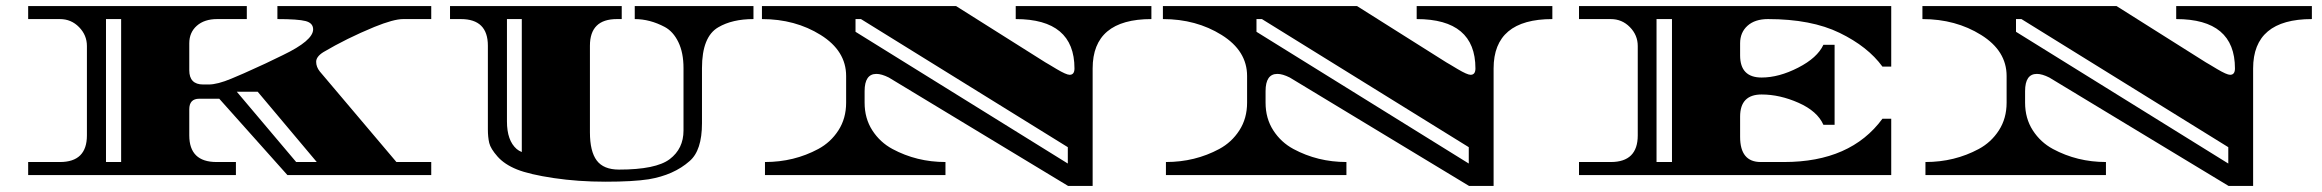

<svg xmlns="http://www.w3.org/2000/svg" viewBox="-20 -578 7669 634"><path d="M380 -43V-515H330V-43ZM1026 -43 831 -275H762L958 -43ZM759 0H73V-43H178Q267 -43 267 -131V-426Q267 -462 241 -488.5Q215 -515 178 -515H73V-558H795V-515H697Q655 -515 630 -493Q605 -471 605 -435V-346Q605 -299 651 -299H669Q698 -299 744.5 -318.5Q791 -338 812 -348Q851 -365 914 -396Q1014 -444 1014 -481Q1014 -502 989 -508.5Q964 -515 896 -515V-558H1404V-515H1311Q1280 -515 1216 -489Q1124 -451 1048 -406Q1024 -391 1024 -374Q1024 -357 1036 -342L1289 -43H1404V0H929L704 -252H638Q605 -252 605 -217V-131Q605 -43 695 -43H759Z M2076 -558H2468V-515Q2398 -515 2352 -488Q2298 -457 2298 -353V-171Q2298 -81 2257 -46Q2205 0 2122 14Q2070 22 1979.5 22Q1889 22 1808.5 10Q1728 -2 1687 -18.5Q1646 -35 1623 -61Q1600 -87 1595.5 -106Q1591 -125 1591 -151V-427Q1591 -515 1502 -515H1466V-558H2033V-515H2017Q1928 -515 1928 -427V-141Q1928 -78 1950.5 -48Q1973 -18 2024 -18Q2146 -18 2191.5 -52.5Q2237 -87 2237 -147V-353Q2237 -404 2220 -439Q2203 -474 2175 -489Q2126 -515 2076 -515ZM1703 -515H1654V-177Q1654 -114 1686 -86Q1693 -80 1703 -76Z M3334 -515V-558H3782V-515Q3588 -515 3588 -352V36H3507L2915 -322Q2891 -334 2874 -334Q2835 -334 2835 -277V-239Q2835 -187 2860.5 -147.5Q2886 -108 2927 -86Q3007 -43 3102 -43V0H2506V-43Q2602 -43 2682 -86Q2723 -108 2748.5 -147.5Q2774 -187 2774 -239V-327Q2774 -410 2690 -462.5Q2606 -515 2496 -515V-558H3137L3432 -372L3444 -365Q3456 -358 3469 -350Q3501 -331 3512 -331Q3528 -331 3528 -352Q3528 -515 3334 -515ZM2805 -515V-473L3506 -38V-92L2823 -515Z M4658 -515V-558H5106V-515Q4912 -515 4912 -352V36H4831L4239 -322Q4215 -334 4198 -334Q4159 -334 4159 -277V-239Q4159 -187 4184.5 -147.5Q4210 -108 4251 -86Q4331 -43 4426 -43V0H3830V-43Q3926 -43 4006 -86Q4047 -108 4072.5 -147.5Q4098 -187 4098 -239V-327Q4098 -410 4014 -462.5Q3930 -515 3820 -515V-558H4461L4756 -372L4768 -365Q4780 -358 4793 -350Q4825 -331 4836 -331Q4852 -331 4852 -352Q4852 -515 4658 -515ZM4129 -515V-473L4830 -38V-92L4147 -515Z M5818 -515Q5775 -515 5750.5 -493Q5726 -471 5726 -435V-395Q5726 -322 5797 -322Q5854 -322 5917.5 -354.5Q5981 -387 6001 -430H6038V-166H6001Q5981 -211 5919 -238.5Q5857 -266 5797 -266Q5726 -266 5726 -193V-126Q5726 -43 5794 -43H5871Q6091 -43 6196 -186H6225V0H5194V-43H5299Q5388 -43 5388 -131V-426Q5388 -462 5362 -488.5Q5336 -515 5299 -515H5194V-558H6225V-358H6196Q6148 -424 6054.5 -469.5Q5961 -515 5818 -515ZM5450 -43H5501V-515H5450Z M7166 -515V-558H7614V-515Q7420 -515 7420 -352V36H7339L6747 -322Q6723 -334 6706 -334Q6667 -334 6667 -277V-239Q6667 -187 6692.5 -147.5Q6718 -108 6759 -86Q6839 -43 6934 -43V0H6338V-43Q6434 -43 6514 -86Q6555 -108 6580.5 -147.5Q6606 -187 6606 -239V-327Q6606 -410 6522 -462.5Q6438 -515 6328 -515V-558H6969L7264 -372L7276 -365Q7288 -358 7301 -350Q7333 -331 7344 -331Q7360 -331 7360 -352Q7360 -515 7166 -515ZM6637 -515V-473L7338 -38V-92L6655 -515Z"/></svg>

Font: Diplomata SC
Style: Regular
Weight: 400
Width: 7
Designer: Eduardo Rodriguez Tunni
Foundry: Eduardo Rodriguez Tunni
Version: Version 1.001